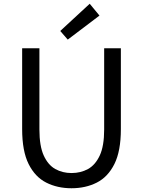

<svg xmlns="http://www.w3.org/2000/svg" viewBox="-20 -990 761 1023"><path d="M361 13Q286 13 226.5 -17Q167 -47 132.5 -116Q98 -185 98 -302V-733H190V-300Q190 -212 213 -161.5Q236 -111 274.5 -89.5Q313 -68 361 -68Q410 -68 449 -89.5Q488 -111 511.5 -161.5Q535 -212 535 -300V-733H624V-302Q624 -185 589.5 -116Q555 -47 495.5 -17Q436 13 361 13ZM341 -779 301 -825 458 -970 510 -907Z"/></svg>

Font: Gothic Nguyen
Style: Regular
Weight: 400
Designer: MORI Takayuki
Version: Version 1.220;July 21, 2023;FontCreator 14.0.0.2814 64-bit